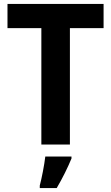

<svg xmlns="http://www.w3.org/2000/svg" viewBox="-20 -734 565 975"><path d="M335 0V-591H506V-714H18V-591H190V0ZM343 71V61H210C205 104 192 171 182 208V221H268C298 170 324 117 343 71Z"/></svg>

Font: Noto Sans Sinhala UI SemiCondensed
Style: Bold
Weight: 700
Width: 4
Designer: Jelle Bosma - Monotype Design Team
Foundry: Monotype Imaging Inc.
Version: Version 2.006